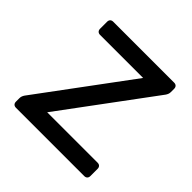

<svg xmlns="http://www.w3.org/2000/svg" viewBox="-129 -573 684 684"><g transform="rotate(45 212.5 -231.0)"><path d="M25.4 -33.2V-15.6C25.4 -5.9 31.2 0 41 0H384.8C394.5 0 400.4 -5.9 400.4 -15.6V-51.8C400.4 -61.5 394.5 -67.4 384.8 -67.4H130.9L384.8 -410.2C388.7 -416 391.6 -421.9 391.6 -429.7V-446.3C391.6 -456.1 385.7 -461.9 376 -461.9H69.3C59.6 -461.9 53.7 -456.1 53.7 -446.3V-411.1C53.7 -401.4 59.6 -395.5 69.3 -395.5H286.1L32.2 -52.7C28.3 -46.9 25.4 -41 25.4 -33.2Z"/></g></svg>

Font: Ed Sans Neue
Style: Regular
Weight: 400
Designer: Stephen Hutchings
Version: Version 1.004;PS 001.004;hotconv 1.0.88;makeotf.lib2.5.64775